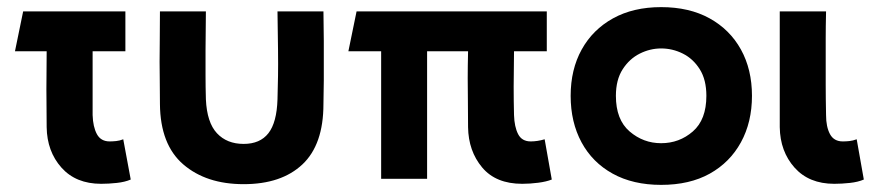

<svg xmlns="http://www.w3.org/2000/svg" viewBox="-20 -502 2465 539"><path d="M264 14Q193 14 152.5 -31.5Q112 -77 111 -145Q111 -188 110.5 -219.5Q110 -251 110.5 -283Q111 -315 111 -358H22L45 -470H332V-358H240Q240 -298 240 -258.5Q240 -219 240 -179Q241 -146 252 -125.5Q263 -105 288 -105Q296 -105 306 -106Q316 -107 326 -111L347 2Q331 9 308 11.5Q285 14 264 14Z M429 -470H558Q557 -403 557 -361.5Q557 -320 557 -289.5Q557 -259 558 -223Q561 -158 589 -128Q617 -98 664 -98Q710 -98 733.5 -128Q757 -158 759 -223Q760 -259 760.5 -289.5Q761 -320 760.5 -361.5Q760 -403 759 -470H888Q889 -420 889 -387Q889 -354 889 -328.5Q889 -303 889 -276Q889 -249 888 -210Q888 -96 829 -40.5Q770 15 664 15Q559 15 494.5 -40.5Q430 -96 429 -210Q429 -249 428.5 -276Q428 -303 428 -328.5Q428 -354 428.5 -387Q429 -420 429 -470Z M1446 14Q1372 14 1333.5 -32Q1295 -78 1294 -145Q1294 -188 1293.5 -219.5Q1293 -251 1293 -283Q1293 -315 1294 -358H1179V0H1050V-358H958L981 -470H1515V-358H1423Q1422 -298 1422 -258.5Q1422 -219 1423 -179Q1424 -146 1434.5 -125.5Q1445 -105 1470 -105Q1479 -105 1489 -106.5Q1499 -108 1509 -111L1529 2Q1514 8 1491 11Q1468 14 1446 14Z M1836 17Q1757 17 1700 -14.5Q1643 -46 1612.5 -102.5Q1582 -159 1582 -233Q1582 -307 1613 -363Q1644 -419 1701 -450.5Q1758 -482 1836 -482Q1915 -482 1972 -450.5Q2029 -419 2060 -363Q2091 -307 2091 -233Q2091 -159 2060 -102.5Q2029 -46 1972.5 -14.5Q1916 17 1836 17ZM1836 -366Q1805 -366 1776 -351.5Q1747 -337 1728 -307.5Q1709 -278 1709 -233Q1709 -166 1747.5 -133Q1786 -100 1836 -100Q1887 -100 1925 -133Q1963 -166 1963 -233Q1963 -278 1944.5 -307.5Q1926 -337 1897 -351.5Q1868 -366 1836 -366Z M2322 14Q2251 14 2210.5 -31.5Q2170 -77 2169 -145Q2169 -198 2169 -236.5Q2169 -275 2169 -308Q2169 -341 2169 -379Q2169 -417 2169 -470H2299Q2298 -427 2298 -394Q2298 -361 2298 -330Q2298 -299 2298 -263.5Q2298 -228 2299 -179Q2299 -146 2310 -125.5Q2321 -105 2346 -105Q2355 -105 2364.5 -106Q2374 -107 2385 -111L2405 2Q2389 9 2366 11.5Q2343 14 2322 14Z"/></svg>

Font: Kreadon
Style: Bold
Weight: 700
Designer: Reiya WATANABE
Foundry: StudioGnu
Version: Version 1.003; ttfautohint (v1.8.4.7-5d5b);gftools[0.9.32]